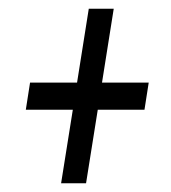

<svg xmlns="http://www.w3.org/2000/svg" viewBox="-20 -524 395 444"><path d="M121.3 -100.2 148.4 -270.3H39.7L49.5 -333H158.2L185.3 -503.8H243L215.9 -333H323.9L314.1 -270.3H206.1L179 -100.2Z"/></svg>

Font: Georama
Style: Italic
Weight: 400
Width: 2
Italic angle: -9°
Designer: Jean-Baptiste Levee
Foundry: Production Type
Version: Version 1.000